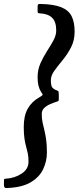

<svg xmlns="http://www.w3.org/2000/svg" viewBox="-80 -800 397 970"><path d="M126 -780Q192 -778.5 229.2 -763.5Q266.5 -748.5 281.8 -718.2Q297 -688 297 -640Q297 -596 279 -561Q261 -526 237.2 -497.2Q213.5 -468.5 195.2 -443.5Q177 -418.5 177 -395Q177 -367.5 184 -358.2Q191 -349 208 -343Q215 -341 216 -335.8Q217 -330.5 217 -321.5V-299.5Q217 -290 214 -289Q211 -288 204 -285.5Q188.5 -280.5 171.5 -273Q154.5 -265.5 142.8 -253.8Q131 -242 131 -224Q131 -200.5 135 -181.8Q139 -163 144 -143Q149 -123 153 -96Q157 -69 157 -29Q157 14 138.2 54.2Q119.5 94.5 75 121Q30.5 147.5 -47 150Q-60 150.5 -60 136.5V118Q-60 108 -59.2 105.5Q-58.5 103 -49 102.5Q-5.5 100 29.2 77.2Q64 54.5 64 17Q64 -8 60.5 -24.8Q57 -41.5 52.2 -58.2Q47.5 -75 43.8 -98.2Q40 -121.5 40 -159Q40 -215 60.2 -251Q80.5 -287 119 -308.5Q138 -319 135 -323.8Q132 -328.5 126.5 -337.5Q118.5 -350.5 114.2 -367.8Q110 -385 110 -410Q110 -447.5 124.2 -479.8Q138.5 -512 157 -540.8Q175.5 -569.5 189.8 -595.5Q204 -621.5 204 -646Q204 -690.5 183.2 -710.5Q162.5 -730.5 122 -732.5Q114 -733 112 -734.8Q110 -736.5 110 -745.5V-766Q110 -776 113.2 -778.2Q116.5 -780.5 126 -780Z"/></svg>

Font: Besley
Style: Italic
Weight: 400
Italic angle: -13°
Designer: Owen Earl
Foundry: indestructible type*
Version: Version 4.000; ttfautohint (v1.8.4.7-5d5b)